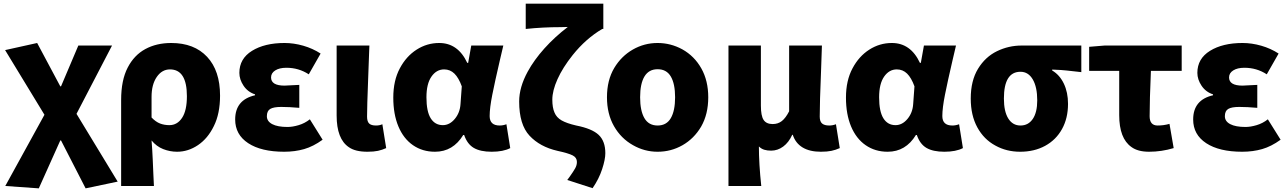

<svg xmlns="http://www.w3.org/2000/svg" viewBox="-20 -819 7073 1054"><path d="M9 202 224 -189 8 -544 184 -583 311 -345H315L410 -569H595L400 -194L626 178L450 215L315 -48H311L193 215Z M681 -448Q716 -516 777.5 -549.5Q839 -583 920 -583Q1046 -583 1117 -507Q1188 -431 1188 -294Q1188 -195 1154 -127Q1121 -59 1067 -22.5Q1013 14 952 14Q913 14 876 -0.5Q839 -15 812 -48Q816 0 818.5 58Q821 116 822 140L825 202H645V-270Q645 -379 681 -448ZM1006 -291Q1006 -438 913 -438Q869 -438 840.5 -396.5Q812 -355 812 -287V-174Q835 -150 858.5 -141Q882 -132 910 -132Q953 -132 979.5 -172Q1006 -212 1006 -291Z M1271 -163Q1271 -271 1380 -296V-301Q1340 -314 1317 -348.5Q1294 -383 1294 -419Q1294 -497 1363.5 -540Q1433 -583 1542 -583Q1593 -583 1645 -568Q1697 -553 1740 -525L1675 -411Q1620 -447 1552 -447Q1514 -447 1491 -432.5Q1468 -418 1468 -394Q1468 -349 1542 -349Q1552 -349 1582 -351L1623 -353V-227Q1568 -232 1524 -232Q1482 -232 1463.5 -221Q1445 -210 1445 -181Q1445 -153 1474.5 -137.5Q1504 -122 1558 -122Q1586 -122 1619.5 -132Q1653 -142 1681 -164L1751 -52Q1700 -15 1649.5 -0.5Q1599 14 1540 14Q1414 14 1342.5 -33Q1271 -80 1271 -163Z M1895 -11Q1828 -56 1828 -185V-569H2008Q2008 -579 2001 -386Q1995 -234 1995 -179Q1995 -152 2006.5 -141Q2018 -130 2044 -130Q2064 -130 2079 -137L2100 -6Q2078 4 2055 9Q2032 14 1997 14Q1930 14 1895 -11Z M2139 -283Q2139 -377 2175 -444Q2210 -510 2267 -546.5Q2324 -583 2391 -583Q2494 -583 2545 -474H2550L2567 -569H2743Q2727 -499 2724 -488Q2697 -372 2682.5 -299Q2668 -226 2668 -182Q2668 -130 2723 -130Q2742 -130 2760 -137L2781 -6Q2743 14 2679 14Q2617 14 2581 -7Q2545 -28 2528 -78H2523Q2467 14 2368 14Q2299 14 2247 -22Q2195 -58 2167 -125Q2139 -192 2139 -283ZM2508 -248 2515 -345Q2498 -392 2474.5 -415Q2451 -438 2418 -438Q2376 -438 2348.5 -398.5Q2321 -359 2321 -285Q2321 -207 2344.5 -169.5Q2368 -132 2411 -132Q2448 -132 2476.5 -166Q2505 -200 2508 -248Z M3106 153Q3128 122 3137.5 105Q3147 88 3147 70Q3147 46 3123.5 34Q3100 22 3040 9Q2944 -13 2887 -74Q2830 -135 2830 -262Q2830 -340 2877 -426Q2912 -490 2968.5 -553Q3025 -616 3097 -671Q3087 -670 3058 -670Q2960 -670 2866 -660V-799H3292V-660H3286Q3196 -607 3124 -517Q3069 -448 3040.5 -384.5Q3012 -321 3012 -272Q3012 -228 3024 -201Q3035 -174 3063 -158Q3091 -142 3143 -130Q3230 -113 3266.5 -78.5Q3303 -44 3303 22Q3303 56 3285.5 109.5Q3268 163 3233 214L3094 169Z M3455 -22Q3389 -59 3350.5 -126.5Q3312 -194 3312 -285Q3312 -379 3352 -446Q3391 -511 3454 -547Q3517 -583 3590 -583Q3662 -583 3726 -548Q3792 -511 3830 -443.5Q3868 -376 3868 -285Q3868 -192 3829 -124Q3790 -58 3727 -22Q3664 14 3590 14Q3518 14 3455 -22ZM3686 -285Q3686 -359 3662.5 -399Q3639 -439 3590 -439Q3542 -439 3518 -399.5Q3494 -360 3494 -285Q3494 -211 3517.5 -170.5Q3541 -130 3590 -130Q3639 -130 3662.5 -170.5Q3686 -211 3686 -285Z M3979 -569H4157V-239Q4157 -183 4172 -160.5Q4187 -138 4222 -138Q4251 -138 4272 -154.5Q4293 -171 4312 -208V-569H4492L4487 -423Q4480 -257 4480 -179Q4480 -152 4493 -141Q4506 -130 4532 -130Q4551 -130 4569 -137L4590 -6Q4568 4 4544.5 9Q4521 14 4486 14Q4425 14 4386 -9.5Q4347 -33 4332 -79H4329Q4310 -37 4279.5 -14.5Q4249 8 4213 8Q4192 8 4175.5 3Q4159 -2 4146 -15Q4146 80 4159 202H3979Z M4624 -283Q4624 -377 4660 -444Q4695 -510 4752 -546.5Q4809 -583 4876 -583Q4979 -583 5030 -474H5035L5052 -569H5228Q5212 -499 5209 -488Q5182 -372 5167.5 -299Q5153 -226 5153 -182Q5153 -130 5208 -130Q5227 -130 5245 -137L5266 -6Q5228 14 5164 14Q5102 14 5066 -7Q5030 -28 5013 -78H5008Q4952 14 4853 14Q4784 14 4732 -22Q4680 -58 4652 -125Q4624 -192 4624 -283ZM4993 -248 5000 -345Q4983 -392 4959.5 -415Q4936 -438 4903 -438Q4861 -438 4833.5 -398.5Q4806 -359 4806 -285Q4806 -207 4829.5 -169.5Q4853 -132 4896 -132Q4933 -132 4961.5 -166Q4990 -200 4993 -248Z M5444 -20Q5381 -54 5345 -120Q5309 -186 5309 -278Q5309 -376 5349 -441.5Q5389 -507 5453 -538Q5517 -569 5588 -569H5916V-423L5835 -432Q5811 -435 5756 -437V-432Q5797 -408 5820 -360Q5843 -312 5843 -249Q5843 -170 5810 -110.5Q5777 -51 5717.5 -18.5Q5658 14 5580 14Q5505 14 5444 -20ZM5674 -268Q5674 -341 5649.5 -383Q5625 -425 5582 -425Q5491 -425 5491 -278Q5491 -207 5515 -168.5Q5539 -130 5582 -130Q5625 -130 5649.5 -166Q5674 -202 5674 -268Z M6191 -12Q6124 -59 6124 -187V-430H5959V-562L6044 -569H6467V-430H6298Q6291 -267 6291 -181Q6291 -130 6335 -130Q6368 -130 6400 -139L6423 -6Q6356 14 6288 14Q6226 14 6191 -12Z M6530 -163Q6530 -271 6639 -296V-301Q6599 -314 6576 -348.5Q6553 -383 6553 -419Q6553 -497 6622.5 -540Q6692 -583 6801 -583Q6852 -583 6904 -568Q6956 -553 6999 -525L6934 -411Q6879 -447 6811 -447Q6773 -447 6750 -432.5Q6727 -418 6727 -394Q6727 -349 6801 -349Q6811 -349 6841 -351L6882 -353V-227Q6827 -232 6783 -232Q6741 -232 6722.5 -221Q6704 -210 6704 -181Q6704 -153 6733.5 -137.5Q6763 -122 6817 -122Q6845 -122 6878.5 -132Q6912 -142 6940 -164L7010 -52Q6959 -15 6908.5 -0.5Q6858 14 6799 14Q6673 14 6601.5 -33Q6530 -80 6530 -163Z"/></svg>

Font: Merged Yaku Han JP Black
Style: Regular
Weight: 900
Designer: Ryoko NISHIZUKA 西塚涼子 (kana, bopomofo & ideographs); Paul D. Hunt (Latin, Greek & Cyrillic); Sandoll Communications 산돌커뮤니
Foundry: Adobe
Version: Version 2.004